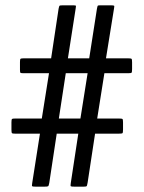

<svg xmlns="http://www.w3.org/2000/svg" viewBox="-20 -664 540 721"><path d="M309 -389H227L201 -219H282ZM476 -405Q476 -393 474 -391Q472 -389 460 -389H372L345 -219H424Q438 -219 440 -217Q442 -215 442 -204V-178Q442 -166 440 -164Q438 -162 424 -162H337L309 22Q307 34 305 35.5Q303 37 291 37H262Q248 37 246 35.5Q244 34 246 22L274 -162H193L165 23Q163 34 160.5 35.5Q158 37 144 37H117Q103 37 101 35.5Q99 34 101 23L130 -162H39Q27 -162 25 -164Q23 -166 23 -177V-204Q23 -215 25 -217Q27 -219 39 -219H137L164 -389H70Q59 -389 57 -390.5Q55 -392 55 -402V-431Q55 -441 57 -443Q59 -445 70 -445H172L200 -631Q202 -641 203.5 -642.5Q205 -644 216 -644H252Q263 -644 264.5 -643Q266 -642 264 -631L235 -445H315L344 -631Q346 -642 347.5 -643Q349 -644 359 -644H396Q407 -644 408.5 -642.5Q410 -641 408 -631L378 -445H460Q472 -445 474 -443Q476 -441 476 -430Z"/></svg>

Font: NanumGothicCoding
Style: Regular
Weight: 400
Monospace: yes
Designer: Kwon Bruce; Nicolas Noh; Sung-woo Choi; Go-un Cha; Soo-hyun Park;
Foundry: NHN Corporation
Version: Version 2.000;PS 1;hotconv 1.0.49;makeotf.lib2.0.14853